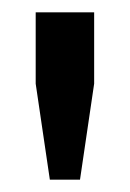

<svg xmlns="http://www.w3.org/2000/svg" viewBox="-20 -749 211 312"><path d="M61 -457 38 -613V-729H133V-613L110 -457Z"/></svg>

Font: Mona Sans Expanded Medium
Style: Regular
Weight: 500
Width: 7
Designer: Deni Anggara
Foundry: GitHub
Version: Version 2.000